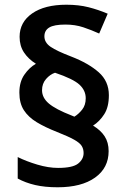

<svg xmlns="http://www.w3.org/2000/svg" viewBox="-20 -785 536 813"><path d="M62 -393Q62 -438 83 -468.5Q104 -499 132 -515Q100 -535 81.5 -563Q63 -591 63 -629Q63 -691 116 -728Q169 -765 261 -765Q313 -765 354.5 -754.5Q396 -744 436 -727L400 -643Q367 -658 332.5 -669.5Q298 -681 257 -681Q209 -681 188.5 -668.5Q168 -656 168 -631Q168 -605 194 -587Q220 -569 283 -545Q355 -517 398 -479Q441 -441 441 -382Q441 -332 421.5 -301.5Q402 -271 374 -253Q406 -234 423 -208Q440 -182 440 -145Q440 -74 382.5 -33Q325 8 224 8Q170 8 129 -1.5Q88 -11 55 -29V-120Q91 -102 138 -88Q185 -74 226 -74Q288 -74 311 -92.5Q334 -111 334 -137Q334 -154 326 -167Q318 -180 294 -193.5Q270 -207 222 -226Q171 -246 135.5 -267.5Q100 -289 81 -318.5Q62 -348 62 -393ZM158 -403Q158 -371 187 -346.5Q216 -322 283 -296L295 -291Q313 -302 328 -321Q343 -340 343 -369Q343 -402 316.5 -426.5Q290 -451 213 -477Q192 -470 175 -450.5Q158 -431 158 -403Z"/></svg>

Font: Noto Sans Tamil SemiBold
Style: Regular
Weight: 600
Designer: Jelle Bosma - Monotype Design Team
Foundry: Monotype Imaging Inc.
Version: Version 2.004; ttfautohint (v1.8.4.7-5d5b)